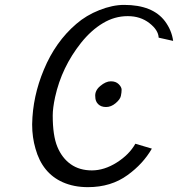

<svg xmlns="http://www.w3.org/2000/svg" viewBox="-20 -750 727 784"><path d="M369.1 -354.5Q366.2 -379.4 389.2 -398.7Q412.1 -418 432.6 -418Q453.1 -418 464.8 -406.2Q476.6 -394.5 476.6 -383.5Q476.6 -372.6 473.6 -358.4Q470.7 -344.2 452.1 -328.6Q433.6 -313 413.1 -313Q392.6 -313 380.9 -324.7Q369.1 -336.4 369.1 -354.5ZM600.1 -143.1Q564 -80.6 501 -35.2Q433.6 14.2 338.9 14.2Q281.7 14.2 236.3 -5.9Q152.8 -43 125 -142.6Q111.3 -189.5 111.3 -240.7V-243.2Q113.3 -356.4 159.2 -465.8Q206.5 -579.6 291.5 -652.3Q332 -687.5 385.7 -708.7Q439.5 -730 486.8 -730Q603.5 -730 653.8 -663.1Q681.2 -626 687 -583L627.9 -596.2Q626.5 -627.4 589.8 -655.8Q553.2 -684.1 502 -684.1H501Q448.2 -684.1 400.4 -655.5Q352.5 -627 311 -575.2Q231.9 -475.6 205.1 -354Q195.3 -308.6 195.3 -278.3Q195.3 -195.8 214.4 -150.1Q233.4 -104.5 269 -79.3Q304.7 -54.2 355.2 -54.2Q405.8 -54.2 456.8 -86.4Q507.8 -118.7 532.7 -163.1Z"/></svg>

Font: Tuffy
Style: Italic
Weight: 400
Italic angle: -12°
Designer: Thatcher Ulrich, Karoly Barta and Michael Everson
Version: Version 001.271